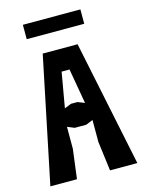

<svg xmlns="http://www.w3.org/2000/svg" viewBox="-129 -954 782 1032"><g transform="rotate(-15 262.0 -438.5)"><path d="M20 0H168L189 -164V-286L228 -270H292L331 -286V-164L352 0H504L359 -700H165ZM102 -797H422V-877H102ZM204 -385 238 -580H282L316 -385L278 -400H242Z"/></g></svg>

Font: Pescante Normal
Style: Regular
Weight: 400
Designer: Ariel Martín Pérez
Foundry: Tunera Type Foundry
Version: Version 1.000;FEAKit 1.0